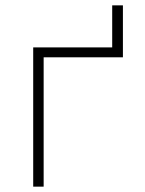

<svg xmlns="http://www.w3.org/2000/svg" viewBox="-20 -697 540 717"><path d="M104 0V-520H399V-677H439V-483H143V0Z"/></svg>

Font: Iosevka Term Curly Extralight
Style: Regular
Weight: 200
Designer: Belleve Invis
Foundry: Belleve Invis
Version: Version 32.3.0